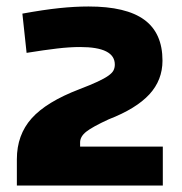

<svg xmlns="http://www.w3.org/2000/svg" viewBox="-20 -873 562 592"><path d="M32 -382Q32 -457 77.5 -508Q123 -559 225 -598Q259 -611 280.5 -621Q302 -631 314 -639.5Q326 -648 330 -656Q334 -664 334 -674Q334 -728 227 -728Q195 -728 156.5 -723.5Q118 -719 62 -710L49 -831Q115 -843 163 -848Q211 -853 253 -853Q369 -853 425 -812Q481 -771 481 -686Q481 -626 440.5 -582Q400 -538 315 -505Q265 -482 246 -467Q227 -452 227 -434V-421H482V-301H32Z"/></svg>

Font: Encode Sans Wide
Style: Bold
Weight: 700
Designer: Pablo Impallari, Andres Torresi
Foundry: Pablo Impallari, Andres Torresi
Version: Version 1.000; ttfautohint (v1.00) -l 8 -r 50 -G 200 -x 14 -